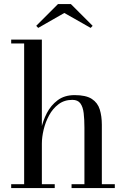

<svg xmlns="http://www.w3.org/2000/svg" viewBox="-20 -950 636 970"><path d="M36.5 0V-19.5H102V-730.5H36.5V-750H191.5V-19.5H256.5V0ZM341.5 0V-19.5H406.5V-304.5Q406.5 -346.5 402.8 -378.2Q399 -410 386 -427.8Q373 -445.5 345.5 -445.5Q305 -445.5 275.8 -423.5Q246.5 -401.5 228 -367.2Q209.5 -333 200.5 -295Q191.5 -257 191.5 -224.5L179 -222Q179 -255 187.8 -297.2Q196.5 -339.5 216.8 -378.8Q237 -418 271.5 -443.8Q306 -469.5 357 -469.5Q414.5 -469.5 444 -450.2Q473.5 -431 484 -397Q494.5 -363 494.5 -319.5V-19.5H560V0ZM173 -809 163 -819.5 273 -929.5H338L448 -819.5L438 -809L305 -884.5Z"/></svg>

Font: Bodoni Moda SC
Style: Regular
Weight: 400
Designer: Owen Earl
Foundry: indestructible type
Version: Version 2.005